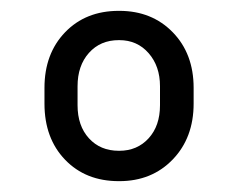

<svg xmlns="http://www.w3.org/2000/svg" viewBox="-20 -834 438 354"><path d="M62 -643V-672Q62 -735 100 -774.5Q138 -814 199 -814H200Q260 -814 298.5 -774.5Q337 -735 337 -672V-643Q337 -580 298.5 -540Q260 -500 200 -500H199Q138 -500 100 -539.5Q62 -579 62 -643ZM275 -640V-675Q275 -712 254 -736Q233 -760 200 -760H199Q165 -760 144 -736.5Q123 -713 123 -675V-640Q123 -602 144 -579Q165 -556 199 -556H200Q233 -556 254 -579Q275 -602 275 -640Z"/></svg>

Font: Kakao Big Sans
Style: Regular
Weight: 400
Designer: Park Young-rak; Lee Sang-min; Kim Jung-jin; Min Bon; Park Min-gyu;
Foundry: Kakao Corporation
Version: Version 2.003